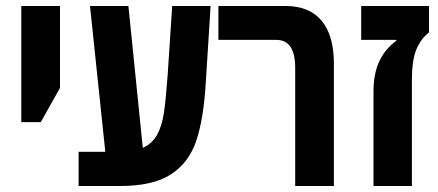

<svg xmlns="http://www.w3.org/2000/svg" viewBox="-20 -620 1460 640"><path d="M51 -600H180V-327L116 -213H51Z M682 -600 666 -346Q659 -225 634.5 -151.5Q610 -78 550 -39Q490 0 381 0H242V-114H331L280 -600H408L456 -127Q487 -141 503.5 -170.5Q520 -200 526.5 -244.5Q533 -289 539 -372L554 -600Z M964 -393Q964 -440 948.5 -463.5Q933 -487 901 -487H708V-600H932Q1011 -600 1052 -551Q1093 -502 1093 -407V0H964Z M1225 -317Q1225 -429 1301 -484V-487H1184V-600H1410V-512Q1383 -491 1368 -455.5Q1353 -420 1353 -354V0H1225Z"/></svg>

Font: Noto Sans Hebrew Cond
Style: Bold
Weight: 700
Width: 2
Designer: Monotype Design Team
Foundry: Monotype Imaging Inc.
Version: Version 1.000